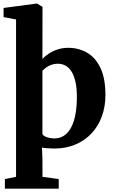

<svg xmlns="http://www.w3.org/2000/svg" viewBox="-20 -840 656 1100"><path d="M8 241V186L72 173V-728.5L0.5 -742V-794.5L189.5 -819.5H193L223.5 -800.5L223 -502.5Q238 -518.5 260 -533Q282 -547.5 310.2 -556.8Q338.5 -566 370.5 -566Q430.5 -566 478.8 -538.2Q527 -510.5 555.5 -450.8Q584 -391 584 -295Q584 -229.5 563.8 -173.8Q543.5 -118 505 -76.5Q466.5 -35 412 -12Q357.5 11 290 11Q271 11 253.2 9.5Q235.5 8 220.5 6L223 67.5L223.5 173L316.5 186V241ZM293.5 -47Q330.5 -47 359 -72.2Q387.5 -97.5 403.5 -148.5Q419.5 -199.5 420.5 -278Q421 -331.5 412.8 -369Q404.5 -406.5 389.8 -430Q375 -453.5 355 -464.2Q335 -475 311 -475Q291.5 -475 274.2 -468.8Q257 -462.5 244 -453Q231 -443.5 223 -434.5V-72Q228.5 -61 248.5 -54Q268.5 -47 293.5 -47Z"/></svg>

Font: Merriweather 28pt ExtraBold
Style: Regular
Weight: 800
Version: Version 2.100